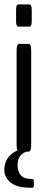

<svg xmlns="http://www.w3.org/2000/svg" viewBox="-23 -691 214 875"><path d="M123 164.6Q103.5 164.6 101.6 164.1Q50.8 162.6 23.7 139.2Q-3.4 115.7 -3.4 84.5Q-3.4 42 24.4 15.6Q52.2 -10.7 100.1 -16.6L99.1 -0.5Q57.1 12.7 57.1 62.5Q57.1 89.8 71.5 107.2Q85.9 124.5 118.7 124.5Q130.9 124 130.9 129.4V156.2Q130.9 164.6 123 164.6ZM62 -569.8Q56.2 -569.8 53.2 -575Q50.3 -580.1 50.3 -594.7V-645.5Q50.3 -660.2 53.2 -665.5Q56.2 -670.9 62 -670.9H110.4Q121.6 -670.9 121.6 -645.5V-594.7Q121.6 -580.1 118.9 -575Q116.2 -569.8 110.4 -569.8ZM64.9 0Q52.7 0 52.7 -29.8V-461.9Q52.7 -491.2 64.9 -491.2H107.4Q119.1 -491.2 119.1 -461.9V-29.8Q119.1 0 107.4 0Z"/></svg>

Font: BenchNine
Style: Regular
Weight: 400
Designer: Vernon Adams
Foundry: Vernon Adams
Version: Version 1 ; ttfautohint (v0.92.18-e454-dirty) -l 8 -r 50 -G 